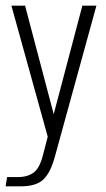

<svg xmlns="http://www.w3.org/2000/svg" viewBox="-28 -490 375 680"><path d="M-8.2 170 -2.9 137.2H34.4Q70.2 137.2 91.9 120.6Q113.7 103.9 125.2 55.2L141 -5.8L12.4 -470H60.8L162.5 -84.5L163.5 -73.2H160.9L161.9 -84.5L263.7 -470H313.5L165.7 67.2Q150.3 122.8 124.9 146.4Q99.5 170 44 170Z"/></svg>

Font: Smooch Sans Thin
Style: Regular
Weight: 100
Designer: Robert E. Leuschke
Foundry: Robert E. Leuschke
Version: Version 1.010